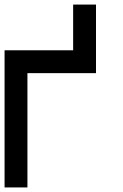

<svg xmlns="http://www.w3.org/2000/svg" viewBox="-20 -820 540 840"><path d="M0 0V-600H300V-800H400V-500H100V0Z"/></svg>

Font: Galmuri9 Regular
Style: Regular
Weight: 400
Designer: Lee Minseo (quiple)
Version: Version 2.399;hotconv 1.1.1;makeotfexe 2.6.0 DEVELOPMENT